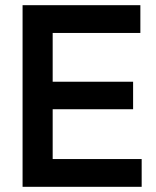

<svg xmlns="http://www.w3.org/2000/svg" viewBox="-20 -720 602 740"><path d="M67 -700V0H526V-107H183V-299H493V-405H183V-593H521V-700Z"/></svg>

Font: Space Text SemiBold
Style: Regular
Weight: 600
Designer: Florian Karsten (Space Text), Colophon Foundry (Space Mono)
Foundry: Florian Karsten
Version: Version 1.003;PS 001.003;hotconv 1.0.88;makeotf.lib2.5.64775